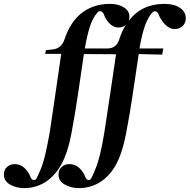

<svg xmlns="http://www.w3.org/2000/svg" viewBox="-174 -730 979 991"><path d="M-49 241Q-89 241 -121.5 223Q-154 205 -154 171Q-154 146 -137.5 131.5Q-121 117 -99 117Q-77 117 -58.5 128.5Q-40 140 -23 169L-14 189Q-9 198 -1 199Q7 200 14 192Q25 171 35 146Q49 113 60 65.5Q71 18 82 -43Q97 -141 111.5 -242Q126 -343 142 -452H59L63 -471L100 -475Q144 -481 159 -527Q190 -620 250.5 -665Q311 -710 393 -710Q438 -710 466 -691.5Q494 -673 494 -644Q494 -633 491 -623Q557 -710 675 -710Q725 -710 755 -689.5Q785 -669 785 -636Q785 -611 768.5 -595.5Q752 -580 728 -580Q685 -580 651 -641L643 -659Q637 -670 628 -671.5Q619 -673 611 -664Q589 -639 573.5 -595Q558 -551 546 -480H669L663 -448L542 -451Q526 -348 511 -243.5Q496 -139 477 -43Q463 32 440.5 87Q418 142 380 180Q349 211 311.5 226Q274 241 234 241Q194 241 161 223Q128 205 128 171Q128 146 144.5 131.5Q161 117 183 117Q206 117 225 129Q244 141 260 169L269 189Q275 199 283 199.5Q291 200 296 192Q302 181 307 170Q312 159 317 146Q331 113 342.5 65.5Q354 18 364 -43Q379 -138 394 -240.5Q409 -343 425 -450L259 -451Q244 -348 228.5 -243.5Q213 -139 195 -43Q181 32 158 87Q135 142 97 180Q66 211 28.5 226Q-9 241 -49 241ZM264 -480H382Q427 -480 442 -528Q455 -569 475 -601Q460 -588 438 -588Q397 -588 368 -641L361 -659Q354 -670 345 -672Q336 -674 328 -664Q306 -640 291 -595.5Q276 -551 264 -480Z"/></svg>

Font: DeepMind Serif Text
Style: Italic
Weight: 400
Italic angle: -12°
Designer: Frank Grießhammer / Modifications: Colophon Foundry
Foundry: Colophon Foundry
Version: Version 5.003; ttfautohint (v1.8.2)